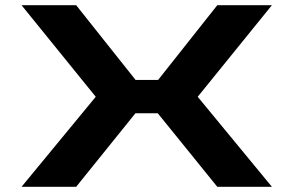

<svg xmlns="http://www.w3.org/2000/svg" viewBox="-20 -720 1140 740"><path d="M63 0 349 -347 63 -700H273.5L502.5 -412H589.5L817.5 -700H1028L742 -347L1028 0H817.5L588 -283.5H502L273.5 0Z"/></svg>

Font: Trispace Expanded
Style: Bold
Weight: 700
Width: 7
Designer: Tyler Finck
Foundry: Etcetera Type Company
Version: Version 1.210; ttfautohint (v1.8.3)